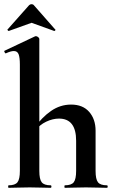

<svg xmlns="http://www.w3.org/2000/svg" viewBox="-20 -898 549 918"><path d="M21 0Q19 0 19 -6Q19 -12 21 -12Q52 -12 63.5 -26.5Q75 -41 75 -81V-589Q75 -623 69 -638.5Q63 -654 46 -654Q32 -654 8 -643Q5 -642 2 -648Q-1 -654 1 -655L147 -724Q149 -725 150 -725Q151 -725 152 -725Q157 -725 162.5 -720.5Q168 -716 168 -712V-81Q168 -41 179.5 -26.5Q191 -12 222 -12Q226 -12 226 -6Q226 0 222 0Q202 0 176.5 -1Q151 -2 122 -2Q93 -2 67 -1Q41 0 21 0ZM290 0Q288 0 288 -6Q288 -12 290 -12Q321 -12 332.5 -26.5Q344 -41 344 -81V-225Q344 -331 262 -331Q232 -331 200.5 -316Q169 -301 151 -275L145 -287Q180 -337 224 -367.5Q268 -398 320 -398Q376 -398 406.5 -363Q437 -328 437 -273V-81Q437 -41 448.5 -26.5Q460 -12 491 -12Q495 -12 495 -6Q495 0 491 0Q471 0 445.5 -1Q420 -2 391 -2Q362 -2 336 -1Q310 0 290 0ZM16 -757 119 -873Q124 -878 131 -878Q138 -878 142 -873L244 -757Q247 -756 244 -752.5Q241 -749 239 -750L131 -789L22 -750Q21 -749 17.5 -752.5Q14 -756 16 -757Z"/></svg>

Font: Cormorant
Style: Bold
Weight: 700
Designer: Christian Thalmann (Catharsis Fonts)
Foundry: Catharsis Fonts
Version: Version 4.000